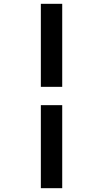

<svg xmlns="http://www.w3.org/2000/svg" viewBox="-20 -843 540 1006"><path d="M194 -388V-823H306V-388ZM194 143V-292H306V143Z"/></svg>

Font: Iosevka Slab
Style: Bold
Weight: 700
Monospace: yes
Designer: Belleve Invis
Foundry: Belleve Invis
Version: Version 11.1.1; ttfautohint (v1.8.3)